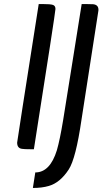

<svg xmlns="http://www.w3.org/2000/svg" viewBox="-20 -740 508 952"><path d="M131 0Q100 0 89 -2Q65 -5 65 -33Q65 -39 172 -720H189Q231 -720 243 -715.5Q255 -711 255 -695.5Q255 -680 148 0ZM402 -720Q431 -720 442 -719Q470 -716 468 -688L384 -146Q356 46 321 100Q278 166 222 182Q188 192 143 192L155 115Q228 115 262 5Q277 -47 293 -144Q309 -241 339.5 -434.5Q370 -628 385 -720Z"/></svg>

Font: Economica
Style: Bold Italic
Weight: 700
Designer: Vicente Lamonaca
Foundry: Vicente Lamonaca
Version: Version 1.100